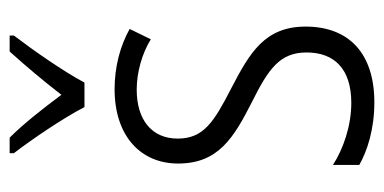

<svg xmlns="http://www.w3.org/2000/svg" viewBox="-224 -582 815 408"><g transform="rotate(-90 184.0 -377.5)"><path d="M161 -606H213C237 -651 281 -714 313 -756V-765H279C245 -727 218 -695 187 -655C159 -693 125 -736 96 -765H63V-756C93 -717 137 -652 161 -606ZM332 -136C332 -223 276 -255 201 -294C129 -331 94 -353 94 -408C94 -463 134 -495 198 -495C236 -495 276 -483 305 -465L327 -510C291 -530 247 -542 199 -542C100 -542 41 -487 41 -407C41 -322 95 -289 172 -250C242 -215 277 -191 277 -134C277 -75 242 -39 170 -39C121 -39 72 -56 38 -78V-22C68 -5 114 10 171 10C275 10 332 -44 332 -136Z"/></g></svg>

Font: Noto Sans Kannada Condensed Light
Style: Regular
Weight: 300
Width: 3
Designer: Jelle Bosma - Monotype Design Team
Foundry: Monotype Imaging Inc.
Version: Version 2.005